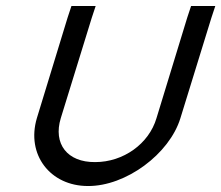

<svg xmlns="http://www.w3.org/2000/svg" viewBox="-20 -602 740 642"><path d="M206 -543 218.9 -582H299.9L286.7 -542L183.3 -207C157 -121 205 -59 298.3 -60C392.3 -60 478 -121 503.3 -207L606 -543L618.9 -582H699.9L686.7 -542L583.3 -207C546.6 -87 400.6 21 273.9 20C147.9 20 67 -85 103.3 -207Z"/></svg>

Font: Nordica Plus
Style: NordicaClassicLightObl
Weight: 300
Version: Version 1.01